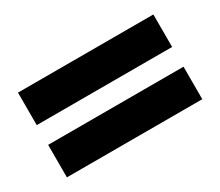

<svg xmlns="http://www.w3.org/2000/svg" viewBox="-62 -598 598 522"><g transform="rotate(-30 237.0 -337.0)"><path d="M25 -470H450V-368H25ZM25 -306H450V-204H25Z"/></g></svg>

Font: Mozilla Headline BETA
Style: Bold
Weight: 700
Designer: Studio DRAMA
Foundry: Studio DRAMA
Version: Version 0.100